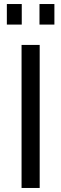

<svg xmlns="http://www.w3.org/2000/svg" viewBox="-20 -933 304 953"><path d="M87 0V-710H177V0ZM14 -811V-913H88V-811ZM176 -811V-913H250V-811Z"/></svg>

Font: Raleway Medium Alt1
Style: Regular
Weight: 500
Designer: Matt McInerney, Pablo Impallari, Rodrigo Fuenzalida
Foundry: Matt McInerney, Pablo Impallari, Rodrigo Fuenzalida
Version: Version 3.000g; ttfautohint (v1.5) -l 8 -r 28 -G 28 -x 14 -D